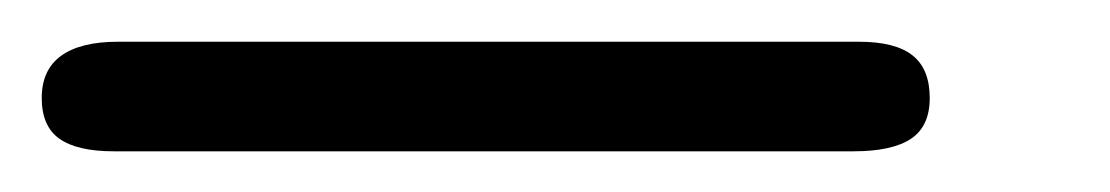

<svg xmlns="http://www.w3.org/2000/svg" viewBox="-71 35 532 92"><path d="M-16.5 107.5Q-34 107.5 -42.5 101.5Q-51 95.5 -51 82Q-51 68.5 -41.8 61.8Q-32.5 55 -14.5 55H340.5Q358 55 366.2 61.5Q374.5 68 374.5 82Q374.5 95.5 365.5 101.5Q356.5 107.5 338 107.5Z"/></svg>

Font: Edu AU VIC WA NT Hand
Style: Regular
Weight: 400
Designer: Tina and Corey Anderson, Eben Sorkin, Mirko Velimirovic
Foundry: Google for Education
Version: Version 1.001